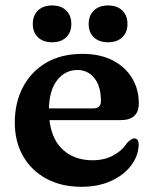

<svg xmlns="http://www.w3.org/2000/svg" viewBox="-20 -688 576 720"><path d="M500.5 -300.5Q500.5 -237.5 432 -237.5H165.5Q174.5 -162.5 217.8 -124.8Q261 -87 327 -87Q371 -87 404.5 -105Q438 -123 456.5 -152Q473.5 -169.5 483.5 -169Q500.5 -168.5 500 -144Q498.5 -102.5 471.2 -66.8Q444 -31 396 -9.2Q348 12.5 285 12.5Q210.5 12.5 154.2 -17.8Q98 -48 66.8 -102.2Q35.5 -156.5 35.5 -228.5Q35.5 -303 66 -361.2Q96.5 -419.5 153.2 -452.8Q210 -486 289.5 -486Q354.5 -486 401.8 -462Q449 -438 474.8 -396Q500.5 -354 500.5 -300.5ZM270.5 -425.5Q224.5 -425.5 194.8 -387.8Q165 -350 163.5 -281.5H329.5Q358.5 -281.5 358.5 -308.5Q358.5 -364.5 334 -395Q309.5 -425.5 270.5 -425.5ZM175.5 -529.5Q142 -529.5 122.5 -548Q103 -566.5 103 -598Q103 -630 122.5 -648.8Q142 -667.5 175.5 -667.5Q209 -667.5 228.2 -648.8Q247.5 -630 247.5 -598Q247.5 -567 228.2 -548.2Q209 -529.5 175.5 -529.5ZM385 -529.5Q351.5 -529.5 332 -548Q312.5 -566.5 312.5 -598Q312.5 -629.5 332 -648.5Q351.5 -667.5 385 -667.5Q419 -667.5 438.5 -648.8Q458 -630 458 -598Q458 -567 438.5 -548.2Q419 -529.5 385 -529.5Z"/></svg>

Font: Fraunces 9pt Soft SemiBold
Style: Regular
Weight: 600
Version: Version 1.000;[b76b70a41]